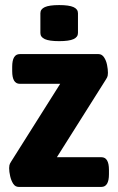

<svg xmlns="http://www.w3.org/2000/svg" viewBox="-20 -736 465 756"><path d="M54 0Q40 0 32 -12.5Q24 -25 20 -42.5Q16 -60 16 -74Q16 -79 17 -85Q18 -91 24 -100L217 -406H58Q28 -406 28 -456V-473Q28 -523 58 -523H368Q381 -523 389.5 -510.5Q398 -498 401.5 -480.5Q405 -463 405 -449Q405 -444 404 -438Q403 -432 397 -423L204 -117H379Q409 -117 409 -67V-50Q409 0 379 0ZM213 -574Q174 -574 156.5 -582Q139 -590 139 -606V-684Q139 -700 156.5 -708Q174 -716 213 -716Q252 -716 269.5 -708Q287 -700 287 -684V-606Q287 -590 269.5 -582Q252 -574 213 -574Z"/></svg>

Font: Asap Semi Condensed
Style: Bold
Weight: 700
Width: 4
Designer: Pablo Cosgaya
Foundry: Omnibus-Type
Version: Version 3.001; ttfautohint (v1.8.4.7-5d5b)